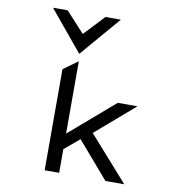

<svg xmlns="http://www.w3.org/2000/svg" viewBox="-97 -1008 1011 1095"><g transform="rotate(10 408.5 -460.5)"><path d="M314 -688 514 -921H425L314 -803L206 -921H121ZM468 -257 693 -451H579L319 -227V-646L235 -585V0H319V-137L406 -210L587 0H696Z"/></g></svg>

Font: Charger Monospace
Style: Regular
Weight: 400
Designer: Jasper
Foundry: Cannot Into Space Fonts
Version: Version 0.980